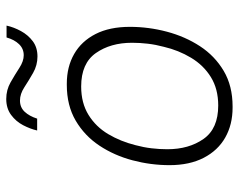

<svg xmlns="http://www.w3.org/2000/svg" viewBox="-95 -660 765 615"><g transform="rotate(-90 287.5 -352.5)"><path d="M250 10Q196 10 154.5 -13.5Q113 -37 89.5 -82.5Q66 -128 66 -192Q66 -252 81.5 -310.5Q97 -369 128.5 -416.5Q160 -464 208.5 -492.5Q257 -521 323 -521H327Q381 -521 422 -497.5Q463 -474 486 -429Q509 -384 509 -319Q509 -259 493.5 -200.5Q478 -142 447 -94.5Q416 -47 368 -18.5Q320 10 254 10ZM257 -36Q310 -36 348 -59.5Q386 -83 410 -123Q434 -163 445 -210Q452 -236 455 -261.5Q458 -287 458 -312Q458 -381 425 -428Q392 -475 318 -475Q265 -475 227 -451.5Q189 -428 165.5 -388.5Q142 -349 130 -301Q123 -275 120 -249.5Q117 -224 117 -199Q117 -130 150 -83Q183 -36 257 -36ZM177 -616Q182 -638 194 -661Q206 -684 227 -699.5Q248 -715 278 -715Q307 -715 331.5 -701Q356 -687 377.5 -673Q399 -659 418 -659Q439 -659 453.5 -674Q468 -689 475 -714H513Q508 -691 495.5 -668Q483 -645 463 -630Q443 -615 414 -615Q386 -615 361.5 -629Q337 -643 315.5 -657Q294 -671 273 -671Q251 -671 237 -656Q223 -641 215 -616Z"/></g></svg>

Font: Chivo Medium Thin
Style: Italic
Weight: 250
Italic angle: -8.05°
Version: Version 2.002